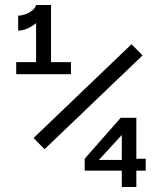

<svg xmlns="http://www.w3.org/2000/svg" viewBox="-20 -750 660 770"><path d="M124.7 -730H167.5Q167.5 -708.3 150 -684.2Q132.5 -660 105.7 -643.7Q78.8 -627.3 52.8 -627.3V-687.3Q65.7 -687.3 81.4 -692.7Q97.2 -698 109.4 -707.9Q121.7 -717.8 124.7 -730ZM124.7 -452.5V-730H184.7V-452.5ZM45 -500.8H264.5V-452.5H45ZM551.7 -527.8 158.7 -151.7 114.5 -196.5 507.5 -572.7ZM468.5 0V-226.7L482.3 -223.7L368.5 -99.8L356.3 -108.5H487.3L503.5 -113.5H564.3V-65.5H319.7V-113.5L464 -277.5H526.8V0Z"/></svg>

Font: Monaspace Krypton Var
Style: Regular
Weight: 400
Designer: Riley Cran and the Lettermatic Team
Version: Version 1.101 (Monaspace Krypton Var)